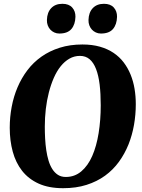

<svg xmlns="http://www.w3.org/2000/svg" viewBox="-20 -989 754 1019"><path d="M294.9 -811Q280.3 -811 268.1 -816.7Q255.9 -822.3 247.1 -831.8Q238.3 -841.3 233.4 -854.5Q228.5 -867.7 229 -882.8Q230 -922.9 251.7 -945.8Q273.4 -968.8 311 -968.8Q345.7 -968.8 363.3 -949Q380.9 -929.2 380.4 -899.9Q379.4 -858.9 358.9 -835Q338.4 -811 294.9 -811ZM515.6 -811Q501 -811 488.8 -816.7Q476.6 -822.3 467.8 -831.8Q459 -841.3 454.1 -854.5Q449.2 -867.7 449.7 -882.8Q450.7 -922.9 472.4 -945.8Q494.1 -968.8 531.7 -968.8Q566.4 -968.8 584 -949Q601.6 -929.2 601.1 -899.9Q600.1 -858.9 579.6 -835Q559.1 -811 515.6 -811ZM31.7 -311Q31.7 -367.2 42 -421.9Q52.2 -476.6 73.2 -525.9Q94.2 -575.2 125.7 -616.7Q157.2 -658.2 200.2 -688.5Q243.2 -718.8 297.4 -735.8Q351.6 -752.9 417.5 -752.9Q469.2 -752.9 510.3 -741.2Q551.3 -729.5 582.8 -708.3Q614.3 -687 636.5 -657.7Q658.7 -628.4 673.1 -593Q687.5 -557.6 694.1 -517.8Q700.7 -478 700.7 -436Q700.7 -380.9 691.2 -326.2Q681.6 -271.5 661.9 -222.2Q642.1 -172.9 611.3 -130.4Q580.6 -87.9 537.6 -56.6Q494.6 -25.4 439.2 -7.8Q383.8 9.8 314.9 9.8Q238.8 9.8 185.1 -14.6Q131.3 -39.1 97.4 -82.3Q63.5 -125.5 47.6 -184.1Q31.7 -242.7 31.7 -311ZM329.1 -49.8Q376.5 -49.8 411.6 -79.6Q446.8 -109.4 469.5 -161.1Q492.2 -212.9 503.4 -282.2Q514.6 -351.6 514.6 -430.2Q514.6 -491.7 508.8 -540.3Q502.9 -588.9 489.7 -622.8Q476.6 -656.7 455.6 -674.6Q434.6 -692.4 404.3 -692.4Q374 -692.4 348.4 -677.7Q322.8 -663.1 302 -637.2Q281.2 -611.3 265.6 -575.7Q250 -540 239.3 -498.3Q228.5 -456.5 223.1 -410.4Q217.8 -364.3 217.8 -316.9Q217.8 -285.6 219.5 -253.7Q221.2 -221.7 225.6 -191.9Q230 -162.1 237.8 -136.2Q245.6 -110.4 258.1 -91.1Q270.5 -71.8 287.8 -60.8Q305.2 -49.8 329.1 -49.8Z"/></svg>

Font: Merriweather UltraBold
Style: Italic
Weight: 900
Italic angle: -7°
Designer: Eben Sorkin ( eben@eyebytes.com )
Foundry: Eben Sorkin ( eben@eyebytes.com )
Version: Version 1.52; ttfautohint (v1.4.1)